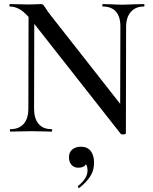

<svg xmlns="http://www.w3.org/2000/svg" viewBox="-20 -645 748 941"><path d="M685 -613Q644 -613 621 -586.5Q598 -560 598 -512L597 8Q597 11 592 12.5Q587 14 582 14Q574 14 571 10L148 -528L147 -113Q147 -64 169 -38Q191 -12 232 -12Q236 -12 236 -6Q236 0 232 0Q206 0 192 -1L133 -2L77 -1Q61 0 32 0Q28 0 28 -6Q28 -12 32 -12Q73 -12 96 -38Q119 -64 119 -113L120 -562Q95 -590 73 -601.5Q51 -613 29 -613Q26 -613 26 -619Q26 -625 29 -625L77 -624Q92 -623 117 -623Q141 -623 157.5 -624Q174 -625 180 -625Q188 -625 192 -621Q196 -617 203 -606Q214 -588 226 -573L569 -136L570 -512Q571 -561 549 -587Q527 -613 485 -613Q481 -613 481 -619Q481 -625 485 -625L522 -624Q558 -622 584 -622Q604 -622 640 -624L685 -625Q688 -625 688 -619Q688 -613 685 -613ZM441 153Q441 190 422.5 219Q404 248 370 275L368 276Q364 276 362 272Q360 268 363 266Q409 229 409 191Q409 170 401 160Q392 177 364 177Q343 177 330.5 163Q318 149 318 126Q318 101 334.5 87.5Q351 74 376 74Q408 74 424.5 95Q441 116 441 153Z"/></svg>

Font: Cormorant Upright SemiBold
Style: Regular
Weight: 600
Designer: Christian Thalmann (Catharsis Fonts)
Foundry: Catharsis Fonts
Version: Version 3.302